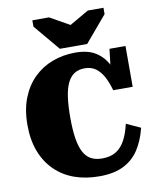

<svg xmlns="http://www.w3.org/2000/svg" viewBox="-102 -1039 935 1135"><g transform="rotate(-10 365.0 -471.5)"><path d="M302 -766H466L598 -922V-960H504L341 -866H438L271 -960H171V-922ZM426 -627Q389 -627 363.5 -610.5Q338 -594 322 -560.5Q306 -527 299 -475.5Q292 -424 292 -355Q292 -282 300 -230.5Q308 -179 325 -146.5Q342 -114 369.5 -99Q397 -84 436 -84Q488 -84 521.5 -105.5Q555 -127 576 -167.5Q597 -208 609 -262L694 -223Q676 -149 641 -95Q606 -41 548 -12Q490 17 403 17Q320 17 253 -7Q186 -31 137 -79Q88 -127 61.5 -196Q35 -265 35 -355Q35 -447 62.5 -516.5Q90 -586 138 -633Q186 -680 250 -704Q314 -728 387 -728Q463 -728 509.5 -698.5Q556 -669 582 -617.5Q608 -566 621 -499L569 -532L591 -715H687V-470H570Q557 -518 538 -553Q519 -588 492 -607.5Q465 -627 426 -627Z"/></g></svg>

Font: Roboto Serif Black
Style: Regular
Weight: 900
Designer: Greg Gazdowicz
Foundry: Commercial Type
Version: Version 1.008